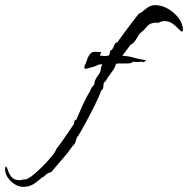

<svg xmlns="http://www.w3.org/2000/svg" viewBox="-267 -478 732 747"><path d="M-177 249Q-194 249 -211 238Q-228 227 -238.5 210Q-249 193 -247 175Q-247 173 -245 169L-239 176Q-234 195 -223.5 209Q-213 223 -191 223Q-186 223 -182.5 222Q-179 221 -175 220Q-166 223 -146.5 209Q-127 195 -105 173Q-83 151 -66.5 131Q-50 111 -48 102Q-29 78 -12.5 53Q4 28 21 4L23 -9L32 -14L31 -15Q38 -32 53.5 -66.5Q69 -101 85 -126Q87 -136 94.5 -143Q102 -150 101 -160Q106 -174 116 -186.5Q126 -199 126 -215L131 -228L118 -227Q107 -221 92.5 -217Q78 -213 66 -210L61 -213L63 -226L66 -227H65L73 -248V-251Q81 -267 88 -272.5Q95 -278 113 -276L127 -275L121 -262Q125 -262 129.5 -261Q134 -260 139 -260Q143 -260 147.5 -260.5Q152 -261 156 -262L159 -266L162 -281L169 -285Q174 -292 177.5 -302Q181 -312 190 -314Q194 -320 206.5 -337Q219 -354 234 -374Q249 -394 261 -409.5Q273 -425 276 -427L281 -428Q294 -439 307 -448.5Q320 -458 337 -458Q362 -458 386.5 -444Q411 -430 428 -407.5Q445 -385 445 -360L442 -355Q437 -355 427.5 -365.5Q418 -376 404.5 -386Q391 -396 373 -396Q362 -396 348 -389L342 -390Q317 -390 305 -375Q293 -360 275 -346Q270 -336 260.5 -322Q251 -308 240 -303Q232 -293 224.5 -282Q217 -271 209 -261Q232 -260 256 -253Q280 -246 302 -244L293 -236Q286 -239 278 -237.5Q270 -236 262 -237L253 -238Q242 -231 229 -231Q216 -231 202 -231Q198 -231 193.5 -231Q189 -231 184 -229Q182 -216 166.5 -196Q151 -176 144 -162Q137 -158 136 -151Q135 -144 134.5 -137Q134 -130 127 -126Q126 -122 118 -103.5Q110 -85 97.5 -60Q85 -35 71.5 -10Q58 15 47.5 33.5Q37 52 32 57Q30 64 26.5 74.5Q23 85 17 88Q-2 116 -23.5 140Q-45 164 -66 190L-84 198L-100 212H-103Q-120 228 -137 238.5Q-154 249 -177 249Z"/></svg>

Font: Kolker Brush
Style: Regular
Weight: 400
Designer: Robert E. Leuschke
Foundry: Robert E. Leuschke
Version: Version 1.010; ttfautohint (v1.8.3)